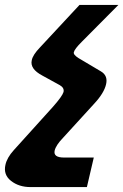

<svg xmlns="http://www.w3.org/2000/svg" viewBox="-27 -560 501 780"><path d="M97 200Q50 200 18 175Q-14 150 -5 110Q1 81 29 50L188 -126Q226 -169 231 -186Q235 -203 216 -214L145 -253Q94 -280 102 -315Q106 -337 136 -368L296 -540H454L305 -390Q276 -361 273 -348Q270 -338 292 -324L383 -270Q412 -253 404 -218Q396 -182 355 -138L229 0Q200 30 195 52Q192 66 201.5 73Q211 80 233 80H354L326 200Z"/></svg>

Font: Miedinger
Style: Bold-Italic
Weight: 700
Italic angle: -13°
Version: Version 001.000